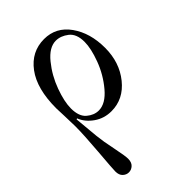

<svg xmlns="http://www.w3.org/2000/svg" viewBox="-222 -560 933 933"><g transform="rotate(-45 245.0 -93.0)"><path d="M205 -34Q252 -34 297.5 -88Q343 -142 367.5 -208Q392 -274 392 -319Q392 -374 361 -398Q330 -422 297 -422Q251 -422 207.5 -368.5Q164 -315 140 -249Q116 -183 116 -137Q116 -82 144.5 -58Q173 -34 205 -34ZM246 12Q196 12 157 -15.5Q118 -43 103 -82L98 -80L104 -15Q109 50 116 92Q118 106 129 160Q140 214 140 232Q140 257 126.5 269.5Q113 282 96 282Q79 282 65.5 269.5Q52 257 52 232Q52 215 61 106.5Q70 -2 70 -62Q70 -82 68 -134.5Q66 -187 66 -188Q66 -322 120.5 -395Q175 -468 262 -468Q344 -468 393 -399Q442 -330 442 -228Q442 -128 385.5 -58Q329 12 246 12Z"/></g></svg>

Font: Old Standard TT
Style: Regular
Weight: 400
Designer: Alexey Kryukov <alexios@thessalonica.org.ru>
Version: Version 1.0